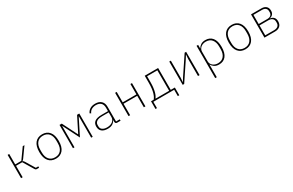

<svg xmlns="http://www.w3.org/2000/svg" viewBox="193 -2007 5615 3685"><g transform="rotate(-30 3000.0 -164.0)"><path d="M131 -516H166V-285H301L466 -516H504L354 -306Q342 -289 334 -281Q326 -273 314 -271V-268Q327 -266 335 -258Q343 -250 354 -233L476 -31H531V0H481Q466 0 456.5 -7Q447 -14 439 -28L303 -254H166V0H131Z M900 12Q798 12 741 -57Q684 -126 684 -258Q684 -390 741 -459Q798 -528 900 -528Q1002 -528 1059 -459Q1116 -390 1116 -258Q1116 -126 1059 -57Q1002 12 900 12ZM900 -19Q985 -19 1031.5 -75Q1078 -131 1078 -231V-285Q1078 -385 1031.5 -441Q985 -497 900 -497Q815 -497 768.5 -441Q722 -385 722 -285V-231Q722 -131 768.5 -75Q815 -19 900 -19Z M1281 -516H1331L1498 -184H1503L1670 -516H1719V0H1685V-472H1681L1500 -111L1318 -472H1315V0H1281Z M2264 0Q2241 0 2231 -11Q2221 -22 2220 -42V-79H2216Q2198 -41 2158 -14.5Q2118 12 2048 12Q1965 12 1920 -26Q1875 -64 1875 -134Q1875 -166 1885 -193Q1895 -220 1919 -239.5Q1943 -259 1982 -269.5Q2021 -280 2078 -280H2219V-354Q2219 -427 2180.5 -462Q2142 -497 2075 -497Q2021 -497 1980 -474.5Q1939 -452 1918 -404L1892 -421Q1913 -469 1958.5 -498.5Q2004 -528 2076 -528Q2160 -528 2207 -483.5Q2254 -439 2254 -358V-31H2336V0ZM2051 -18Q2085 -18 2115.5 -26.5Q2146 -35 2169 -51.5Q2192 -68 2205.5 -92Q2219 -116 2219 -148V-252H2079Q1990 -252 1951.5 -223.5Q1913 -195 1913 -149V-119Q1913 -70 1951 -44Q1989 -18 2051 -18Z M2513 -516H2548V-285H2852V-516H2887V0H2852V-254H2548V0H2513Z M3029 -31H3088Q3104 -49 3118.5 -77Q3133 -105 3144.5 -144.5Q3156 -184 3162.5 -236Q3169 -288 3169 -354V-516H3466V-31H3557V140H3524V0H3062V140H3029ZM3431 -31V-485H3204V-353Q3204 -287 3197.5 -235Q3191 -183 3180.5 -144Q3170 -105 3156.5 -77.5Q3143 -50 3129 -31Z M3713 -516H3748V-139L3741 -46H3744L3791 -122L4054 -516H4087V0H4052V-377L4059 -470H4056L4009 -394L3746 0H3713Z M4318 -516H4353V-437H4356Q4374 -473 4414 -500.5Q4454 -528 4517 -528Q4615 -528 4670 -460Q4725 -392 4725 -258Q4725 -124 4670 -56Q4615 12 4517 12Q4454 12 4414 -15.5Q4374 -43 4356 -79H4353V200H4318ZM4509 -19Q4595 -19 4641 -75.5Q4687 -132 4687 -229V-287Q4687 -384 4641 -440.5Q4595 -497 4509 -497Q4478 -497 4450 -488Q4422 -479 4400.5 -462Q4379 -445 4366 -421Q4353 -397 4353 -368V-148Q4353 -119 4366 -95Q4379 -71 4400.5 -54Q4422 -37 4450 -28Q4478 -19 4509 -19Z M5100 12Q4998 12 4941 -57Q4884 -126 4884 -258Q4884 -390 4941 -459Q4998 -528 5100 -528Q5202 -528 5259 -459Q5316 -390 5316 -258Q5316 -126 5259 -57Q5202 12 5100 12ZM5100 -19Q5185 -19 5231.5 -75Q5278 -131 5278 -231V-285Q5278 -385 5231.5 -441Q5185 -497 5100 -497Q5015 -497 4968.5 -441Q4922 -385 4922 -285V-231Q4922 -131 4968.5 -75Q5015 -19 5100 -19Z M5525 -516H5757Q5819 -516 5856.5 -483Q5894 -450 5894 -387Q5894 -336 5868.5 -307Q5843 -278 5801 -270V-267Q5852 -261 5881 -229Q5910 -197 5910 -141Q5910 -73 5870 -36.5Q5830 0 5761 0H5525ZM5756 -31Q5811 -31 5841.5 -57Q5872 -83 5872 -128V-154Q5872 -199 5841.5 -225Q5811 -251 5756 -251H5560V-31ZM5752 -282Q5801 -282 5828.5 -306Q5856 -330 5856 -372V-395Q5856 -437 5828.5 -461Q5801 -485 5752 -485H5560V-282Z"/></g></svg>

Font: IBM Plex Mono ExtLt
Style: Regular
Weight: 200
Monospace: yes
Designer: Mike Abbink, Paul van der Laan, Pieter van Rosmalen
Foundry: Bold Monday
Version: Version 2.3